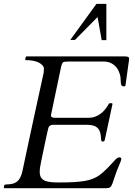

<svg xmlns="http://www.w3.org/2000/svg" viewBox="-20 -983 704 1003"><path d="M613.8 -151.9Q613.8 -146 601.6 -118.2Q589.4 -90.3 581.1 -64.5Q572.8 -38.6 567.4 -24.4Q562 -10.3 555.7 -5.1Q549.3 0 535.6 0H3.4Q0 0 0 -3.9L2.4 -15.6Q4.4 -19.5 14.4 -19.5Q24.4 -19.5 38.8 -21.7Q53.2 -23.9 64.5 -31.2Q88.4 -46.9 97.2 -89.4Q118.2 -187.5 134 -262Q149.9 -336.4 161.9 -391.1Q173.8 -445.8 181.9 -482.9Q189.9 -520 195.3 -544.4Q200.7 -568.8 203.6 -582.3Q206.5 -595.7 208 -603Q209.5 -613.3 209.5 -623.8Q209.5 -634.3 200 -643.8Q190.4 -653.3 175.8 -659.2Q150.4 -668.9 114.7 -668.9Q111.8 -668.9 111.8 -672.9L114.3 -684.6Q115.2 -688.5 119.1 -688.5H629.9Q641.1 -688.5 647.7 -686.3Q654.3 -684.1 654.3 -678.5Q654.3 -672.9 654.1 -669.9Q653.8 -667 651.9 -654.8Q649.9 -641.6 635.7 -538.6Q634.8 -531.7 627.9 -531.7Q614.3 -531.7 612.3 -543Q610.8 -550.3 610.8 -559.8Q610.8 -569.3 609.1 -581.8Q607.4 -594.2 600.6 -610.1Q593.8 -626 582.5 -637.2Q558.1 -661.6 520.5 -661.6H341.3Q314.5 -661.6 309.6 -657.7Q303.2 -652.8 298.3 -629.9L247.1 -385.7Q246.1 -381.8 246.1 -379.9Q246.1 -367.7 266.6 -367.7H445.8Q477.5 -367.7 507.8 -390.6Q530.8 -408.7 546.4 -437.5Q549.8 -443.8 554.7 -443.8H563Q567.4 -443.8 567.4 -440.4Q567.4 -437 567.1 -437Q566.9 -437 566.9 -436L527.8 -253.9Q525.9 -243.7 518.1 -243.7Q512.7 -243.7 511 -245.4Q509.3 -247.1 508.3 -253.4Q507.3 -259.8 507.1 -268.1Q506.8 -276.4 503.9 -288.3Q501 -300.3 494.4 -309.1Q487.8 -317.9 478.5 -322.8Q461.9 -331.1 430.7 -331.1H254.4Q250.5 -331.1 243.2 -327.6Q235.8 -324.2 232.9 -314.9Q230 -305.7 228.3 -296.6Q226.6 -287.6 220.7 -262.2Q214.8 -236.8 207.5 -199.7Q200.2 -162.6 194.8 -138.7Q187.5 -105.5 187.5 -85.2Q187.5 -64.9 195.6 -54Q203.6 -43 217.8 -37.6Q238.3 -29.8 286.6 -29.8Q335 -29.8 366.9 -31.7Q398.9 -33.7 422.9 -37.8Q446.8 -42 464.6 -49.1Q482.4 -56.2 497.6 -66.4Q518.1 -81.1 541.5 -105Q564.9 -128.9 570.3 -135.5Q575.7 -142.1 581.1 -147.5Q593.8 -161.1 603.8 -161.1Q613.8 -161.1 613.8 -151.9ZM371.6 -774.4H347.2L483.9 -962.9H535.6V-773.4H511.2L489.7 -894Z"/></svg>

Font: Cardo-Italic
Style: Italic
Weight: 400
Italic angle: -12°
Designer: David J. Perry
Foundry: David J. Perry
Version: Version 0.991